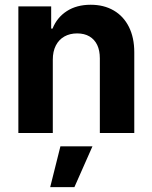

<svg xmlns="http://www.w3.org/2000/svg" viewBox="-20 -557 638 804"><path d="M201.1 0H56.9V-530.3H194.3V-437.3H200Q218.9 -484.2 260 -510.6Q301.1 -537.1 359.7 -537.1Q415 -537.1 456.1 -513.2Q497.3 -489.3 519.8 -444.4Q542.3 -399.5 542.3 -338V0H398.1V-312.8Q398.1 -345.5 387 -368.8Q375.8 -392 354.5 -404.6Q333.2 -417.1 302.8 -417.1Q272.6 -417.1 249.5 -404.1Q226.5 -391.1 213.8 -366.4Q201.1 -341.7 201.1 -307.3ZM233 55.7H367.2L291.6 226.6H190.2Z"/></svg>

Font: Pretendard Std Variable
Style: Regular
Weight: 400
Designer: Base glyphs from Inter by Rasmus Andersson; Hangeul glyphs from Noto Sans CJK(Source Han Sans) by Jang Soo-young and Kan
Foundry: Kil Hyung-jin
Version: Version 1.309;Glyphs 3.2 (3225)